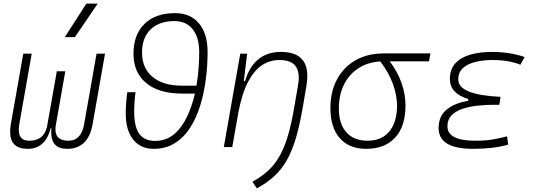

<svg xmlns="http://www.w3.org/2000/svg" viewBox="-20 -815 2970 1064"><path d="M351.6 9.8Q263.7 9.8 263.7 -82Q263.7 -92.8 264.6 -104.5H261.2Q231 9.8 133.8 9.8Q36.1 9.8 36.1 -84.5Q36.1 -104 40 -127L108.9 -517.6H155.8L86.9 -127Q84 -109.9 84 -96.2Q84 -35.2 141.6 -35.2Q222.2 -35.2 240.2 -111.3L294.9 -419.9H341.8L288.6 -117.2Q287.1 -106.9 287.1 -98.1Q287.1 -35.2 359.4 -35.2Q430.2 -35.2 446.3 -127L515.1 -517.6H562L493.2 -127Q469.2 9.8 351.6 9.8ZM339.4 -609.4 458.5 -794.9H521.5L395 -609.4Z M831.5 9.8Q758.8 9.8 717.8 -42Q676.8 -93.8 676.8 -186.5Q676.8 -242.2 685.5 -304.2H731Q723.6 -248.5 723.6 -196.3Q723.6 -112.3 752 -73.2Q780.3 -34.2 839.4 -34.2Q899.4 -34.2 942.9 -69.8Q986.3 -105.5 1014.9 -165Q1043.5 -224.6 1060.1 -296.4H987.8Q861.3 -296.4 790.5 -354.7Q719.7 -413.1 719.7 -516.6Q719.7 -623 780.5 -682.6Q841.3 -742.2 949.7 -742.2Q1035.2 -742.2 1082.8 -685.3Q1130.4 -628.4 1130.4 -526.4Q1130.4 -450.2 1120.4 -373.5Q1110.4 -296.9 1088.9 -228Q1067.4 -159.2 1032.5 -105.5Q997.6 -51.8 947.8 -21Q897.9 9.8 831.5 9.8ZM1068.8 -340.3Q1076.7 -386.7 1080.3 -434.1Q1084 -481.4 1084 -526.4Q1084 -607.4 1047.9 -652.8Q1011.7 -698.2 946.8 -698.2Q862.3 -698.2 814.7 -652.1Q767.1 -606 767.1 -523.4Q767.1 -437.5 825.4 -388.9Q883.8 -340.3 987.8 -340.3Z M1220.2 0 1311.5 -517.6H1349.6L1331.1 -365.7H1338.4Q1359.9 -442.9 1409.9 -485.1Q1460 -527.3 1536.6 -527.3Q1683.1 -527.3 1683.1 -394Q1683.1 -369.6 1678.2 -340.3L1659.2 -228Q1642.1 -127 1621.1 -54.4Q1600.1 18.1 1571 70.1Q1542 122.1 1501.2 159.9Q1460.4 197.8 1403.8 229L1378.9 192.4Q1430.7 163.6 1467.8 128.9Q1504.9 94.2 1531.2 46.6Q1557.6 -1 1576.9 -67.6Q1596.2 -134.3 1611.8 -227.1L1631.8 -344.2Q1635.7 -366.2 1635.7 -384.8Q1635.7 -424.3 1618.7 -447.8Q1593.8 -482.4 1526.9 -482.4Q1477.5 -482.4 1434.3 -455.3Q1391.1 -428.2 1357.2 -366.2Q1323.2 -304.2 1302.2 -198.7L1267.1 0Z M2009.3 9.8Q1915 9.8 1863 -49.3Q1811 -108.4 1811 -215.8Q1811 -307.1 1847.7 -375.2Q1884.3 -443.4 1950.7 -481.2Q2017.1 -519 2106 -519H2365.2L2357.4 -475.1H2139.6Q2184.1 -416 2205.6 -354Q2227.1 -292 2227.1 -230.5Q2227.1 -115.7 2170.2 -53Q2113.3 9.8 2009.3 9.8ZM2087.4 -474.6Q2018.1 -470.2 1966.3 -436.8Q1914.6 -403.3 1886.2 -346.2Q1857.9 -289.1 1857.9 -213.9Q1857.9 -128.4 1899.4 -81.8Q1940.9 -35.2 2016.6 -35.2Q2094.7 -35.2 2137.5 -86.4Q2180.2 -137.7 2180.2 -230.5Q2180.2 -285.6 2157.7 -348.9Q2135.3 -412.1 2087.4 -474.6Z M2602.1 9.8Q2410.6 9.8 2410.6 -105Q2410.6 -171.9 2455.8 -208.3Q2501 -244.6 2573.7 -255.9L2575.7 -266.1Q2473.1 -296.9 2473.1 -377Q2473.1 -431.6 2503.9 -464.6Q2534.7 -497.6 2587.2 -512.5Q2639.6 -527.3 2704.6 -527.3Q2805.7 -527.3 2887.2 -499L2863.8 -456.5Q2799.8 -482.4 2707.5 -482.4Q2657.7 -482.4 2614.7 -471.9Q2571.8 -461.4 2545.7 -438Q2519.5 -414.6 2519.5 -374.5Q2519.5 -289.6 2753.9 -278.3L2747.1 -234.4H2719.2Q2670.9 -234.4 2624.5 -229.2Q2578.1 -224.1 2540.8 -211.2Q2503.4 -198.2 2481.4 -174.8Q2459.5 -151.4 2459.5 -115.2Q2459.5 -35.2 2613.8 -35.2Q2674.3 -35.2 2715.8 -43Q2757.3 -50.8 2790 -59.6L2796.4 -13.7Q2716.3 9.8 2602.1 9.8Z"/></svg>

Font: CaskaydiaCove NFP ExtraLight
Style: Italic
Weight: 200
Italic angle: -10°
Designer: Aaron Bell
Foundry: Saja Typeworks
Version: Version 2111.001; VTT 6.35;Nerd Fonts 3.1.1